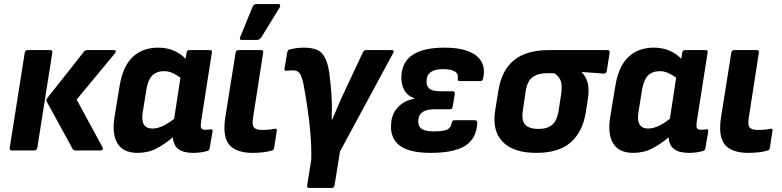

<svg xmlns="http://www.w3.org/2000/svg" viewBox="-20 -742 3859 947"><path d="M352 0Q341 0 338 -8L210 -242Q207 -250 213 -258L394 -487Q400 -495 411 -495H542Q550 -495 551 -490Q552 -485 547 -479L358 -251L486 -15Q489 -9 486 -4.5Q483 0 476 0ZM38 0Q26 0 28 -13L102 -482Q104 -495 116 -495H227Q240 -495 238 -482L164 -13Q161 0 149 0Z M658 12Q588 12 559.5 -34.5Q531 -81 545 -167L570 -318Q586 -416 635 -461.5Q684 -507 760 -507Q803 -507 837.5 -492Q872 -477 895 -452L900 -482Q902 -495 914 -495H1015Q1028 -495 1025 -482L972 -144Q968 -116 973 -109Q978 -102 992 -102Q1000 -102 1006.5 -102.5Q1013 -103 1019 -104Q1031 -106 1028 -92L1014 -10Q1013 1 998 4Q983 8 966.5 10Q950 12 932 12Q836 12 833 -65Q794 -32 752.5 -10Q711 12 658 12ZM684 -189Q671 -108 732 -108Q778 -108 839 -156L870 -359Q851 -373 830.5 -382Q810 -391 790 -391Q752 -391 731 -369.5Q710 -348 702 -300Z M1226 12Q1144 12 1110 -29Q1076 -70 1092 -168L1142 -482Q1144 -495 1157 -495H1268Q1280 -495 1278 -482L1228 -161Q1222 -126 1232.5 -113.5Q1243 -101 1276 -101Q1291 -101 1307 -102.5Q1323 -104 1335 -107Q1347 -109 1345 -96L1332 -12Q1330 -1 1319 1Q1303 6 1278 9Q1253 12 1226 12ZM1172 -545Q1165 -545 1163.5 -549.5Q1162 -554 1165 -560L1226 -709Q1231 -722 1247 -722H1353Q1360 -722 1361.5 -717Q1363 -712 1360 -706L1269 -558Q1261 -545 1246 -545Z M1505 185Q1492 185 1495 172L1515 48Q1517 -10 1511.5 -78Q1506 -146 1496 -212.5Q1486 -279 1476 -331Q1467 -370 1456.5 -382.5Q1446 -395 1425 -395Q1409 -395 1394 -393Q1382 -391 1383 -403L1397 -484Q1399 -496 1409 -498Q1424 -502 1441.5 -504.5Q1459 -507 1480 -507Q1518 -507 1544 -496Q1570 -485 1586 -451Q1602 -417 1608 -350Q1613 -311 1615 -270Q1617 -246 1617 -214.5Q1617 -183 1616 -153H1619Q1632 -184 1650 -226Q1668 -268 1685 -303L1770 -484Q1775 -495 1786 -495H1911Q1927 -495 1919 -480L1657 5L1630 172Q1628 185 1616 185Z M2104 12Q2000 12 1952 -23.5Q1904 -59 1909 -129Q1911 -179 1942 -212.5Q1973 -246 2023 -255L2024 -257Q1990 -269 1973.5 -298.5Q1957 -328 1960 -370Q1968 -507 2173 -507Q2279 -507 2329 -467.5Q2379 -428 2363 -355Q2360 -342 2349 -342H2248Q2236 -342 2238 -354Q2246 -401 2165 -401Q2086 -401 2084 -345Q2082 -319 2097 -305.5Q2112 -292 2149 -292H2212Q2225 -292 2223 -279L2213 -216Q2211 -203 2199 -203H2123Q2047 -203 2043 -150Q2041 -121 2058.5 -107.5Q2076 -94 2120 -94Q2168 -94 2186 -103Q2204 -112 2208 -136Q2210 -149 2222 -149H2322Q2334 -149 2334 -136Q2331 -60 2276 -24Q2221 12 2104 12Z M2626 12Q2511 12 2459 -43Q2407 -98 2422 -195L2438 -294Q2454 -396 2515.5 -445.5Q2577 -495 2688 -495H2976Q2989 -495 2987 -482L2973 -392Q2970 -379 2958 -379L2850 -387V-384Q2868 -368 2877.5 -337Q2887 -306 2880 -256L2869 -186Q2853 -90 2794 -39Q2735 12 2626 12ZM2635 -106Q2679 -106 2703 -126Q2727 -146 2735 -195L2747 -272Q2755 -323 2744 -347Q2733 -371 2712 -381H2677Q2634 -381 2607 -361.5Q2580 -342 2572 -288L2559 -197Q2551 -148 2571 -127Q2591 -106 2635 -106Z M3103 12Q3033 12 3004.5 -34.5Q2976 -81 2990 -167L3015 -318Q3031 -416 3080 -461.5Q3129 -507 3205 -507Q3248 -507 3282.5 -492Q3317 -477 3340 -452L3345 -482Q3347 -495 3359 -495H3460Q3473 -495 3470 -482L3417 -144Q3413 -116 3418 -109Q3423 -102 3437 -102Q3445 -102 3451.5 -102.5Q3458 -103 3464 -104Q3476 -106 3473 -92L3459 -10Q3458 1 3443 4Q3428 8 3411.5 10Q3395 12 3377 12Q3281 12 3278 -65Q3239 -32 3197.5 -10Q3156 12 3103 12ZM3129 -189Q3116 -108 3177 -108Q3223 -108 3284 -156L3315 -359Q3296 -373 3275.5 -382Q3255 -391 3235 -391Q3197 -391 3176 -369.5Q3155 -348 3147 -300Z M3671 12Q3589 12 3555 -29Q3521 -70 3537 -168L3587 -482Q3589 -495 3602 -495H3713Q3725 -495 3723 -482L3673 -161Q3667 -126 3677.5 -113.5Q3688 -101 3721 -101Q3736 -101 3752 -102.5Q3768 -104 3780 -107Q3792 -109 3790 -96L3777 -12Q3775 -1 3764 1Q3748 6 3723 9Q3698 12 3671 12Z"/></svg>

Font: Sofia Sans ExtraBold
Style: Italic
Weight: 800
Italic angle: -9°
Designer: Botio Nikoltchev, Ani Petrova
Foundry: lettersoup
Version: Version 4.100; ttfautohint (v1.8.4.7-5d5b)